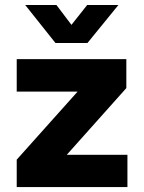

<svg xmlns="http://www.w3.org/2000/svg" viewBox="-20 -754 581 774"><path d="M47.4 0V-110.4L292 -383.8V-384.8H47.4V-515.6H489.3V-398.9L250 -130.9V-129.9H493.7V0ZM207.5 -733.9 268.1 -653.8 331.5 -733.9H457V-733.4L332.5 -580.6H203.6L82 -733.4V-733.9Z"/></svg>

Font: Inter Display ExtraBold
Style: Regular
Weight: 800
Designer: Rasmus Andersson
Foundry: rsms
Version: Version 4.000;git-a52131595